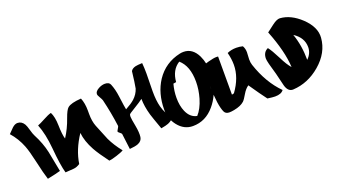

<svg xmlns="http://www.w3.org/2000/svg" viewBox="-90 -1332 3408 1933"><g transform="rotate(-20 1613.5 -365.0)"><path d="M322 -33Q279 -20 181 0Q159 -67 129 -202Q102 -323 79 -382Q42 -477 -25 -553Q-8 -571 27 -606Q56 -633 84 -633Q129 -633 155 -589Q166 -570 179 -523Q192 -476 203 -456Q258 -351 280 -250Q294 -178 322 -33Z M986 -12Q967 1 909.5 19.5Q852 38 825 40Q747 -64 711 -129Q655 -231 646 -322Q644 -324 643 -324Q645 -324 646 -322Q550 -178 528 -32Q492 -8 457 -6Q454 -5 370 0Q345 -87 329 -272Q315 -430 272 -538Q297 -547 353 -577Q404 -605 436 -613Q463 -561 465 -470Q467 -368 482 -322Q536 -404 572 -508Q600 -587 624 -607Q661 -638 770 -645Q794 -587 794 -507V-471Q794 -393 816 -337Q870 -201 883 -173Q922 -91 986 -12Z M1569 -152Q1543 -121 1506 -106Q1484 -97 1428 -87Q1380 -220 1369 -257Q1341 -354 1341 -434Q1310 -410 1239 -367Q1180 -332 1179 -325Q1176 -315 1176 -302Q1176 -280 1192 -198Q1206 -124 1200 -76Q1194 -35 1150 -17Q1120 -5 1059 0Q1053 -47 1038 -168Q1037 -174 1020 -187Q1003 -200 1002 -206Q1002 -212 1014.5 -232Q1027 -252 1027 -258Q1008 -404 972 -553Q969 -564 952 -593Q936 -619 936 -632Q936 -661 978 -684Q1014 -703 1046 -703Q1091 -703 1103 -673Q1128 -613 1138 -534Q1154 -411 1160 -388Q1226 -424 1258 -453Q1304 -495 1322 -551Q1333 -607 1347 -729Q1361 -754 1398 -763Q1419 -768 1471 -770Q1476 -718 1476 -656Q1476 -624 1474.5 -561Q1473 -498 1473 -466Q1473 -365 1491 -299Q1513 -216 1569 -152Z M2078 -354Q2050 -208 1968 -112Q1873 1 1736 1Q1642 1 1578 -80Q1519 -155 1519 -251Q1519 -428 1603 -556Q1695 -694 1861 -730Q1880 -734 1900 -734Q1996 -734 2047 -630Q2086 -548 2086 -441Q2086 -396 2078 -354ZM1827 -656Q1737 -600 1727 -473L1696 -468Q1676 -395 1676 -322Q1676 -237 1703 -175Q1738 -94 1810 -80Q1861 -135 1891 -235Q1917 -324 1917 -410Q1917 -578 1827 -656Z M2707 -32Q2682 4 2615 4Q2588 4 2534 -4Q2483 -71 2399 -194Q2365 -171 2338 -125Q2308 -73 2291 -57Q2254 -23 2180 -9Q2148 -3 2128 -3Q2089 -3 2075 -31Q2038 -108 2034 -323Q2036 -200 2036 -519Q2036 -538 2105 -556Q2164 -572 2193 -572Q2203 -572 2212 -571V-162L2235 -168Q2333 -302 2333 -439Q2333 -501 2315 -571Q2359 -591 2413 -591Q2450 -591 2482 -582Q2500 -551 2500 -512Q2500 -499 2498 -474Q2496 -449 2496 -436Q2496 -402 2505 -375Q2575 -164 2707 -32Z M3251 -394Q3239 -238 3102 -121Q2971 -9 2811 0Q2755 3 2734 -71Q2724 -117 2701 -207Q2657 -353 2657 -385Q2657 -454 2712 -479Q2742 -442 2790 -347Q2834 -258 2871 -218Q2863 -389 2769 -626Q2794 -645 2844.5 -683.5Q2895 -722 2928 -720Q3043 -712 3149 -612Q3260 -506 3251 -394ZM3044 -232Q3097 -284 3097 -350Q3097 -452 2998 -516Q3044 -387 3044 -232Z"/></g></svg>

Font: To Be Continued
Style: Regular
Weight: 400
Version: Macromedia Fontographer 4.1.4 9/2/97